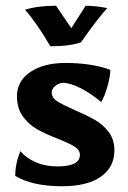

<svg xmlns="http://www.w3.org/2000/svg" viewBox="-20 -637 446 668"><path d="M33 -25Q33 -68 51 -111Q71 -87 104.5 -72.5Q138 -58 179 -58Q258 -58 258 -98Q258 -115 240 -126.5Q222 -138 182 -154Q138 -171 109.5 -187Q81 -203 60 -231.5Q39 -260 39 -302Q39 -355 85.5 -386.5Q132 -418 208 -418Q298 -418 364 -394Q364 -373 354 -337Q344 -301 332 -282Q295 -313 259 -331Q223 -349 197 -349Q181 -346 170.5 -336.5Q160 -327 160 -316Q160 -297 178.5 -285Q197 -273 240 -254Q282 -236 310 -220Q338 -204 358 -178Q378 -152 378 -114Q378 -55 330.5 -22Q283 11 196 11Q93 11 33 -25ZM67 -603Q110 -617 175 -617L228 -539L278 -617Q310 -617 353 -609Q311 -561 262 -490Q224 -476 155 -476Q134 -513 110 -547.5Q86 -582 67 -603Z"/></svg>

Font: Mirza SemiBold
Style: Regular
Weight: 600
Designer: Arabic design by Kourosh Beigpour, Latin design by Eduardo Tunni, engineering by Lasse Fister
Version: Version 1.0010g